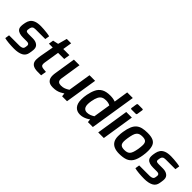

<svg xmlns="http://www.w3.org/2000/svg" viewBox="197 -1880 3003 3003"><g transform="rotate(45 1699.0 -378.5)"><path d="M269 6Q239 6 208.5 4.5Q178 3 149.5 0.5Q121 -2 96.5 -6Q72 -10 55 -15L66 -88H296Q330 -88 351.5 -99.5Q373 -111 377 -138L381 -166Q382 -171 382 -173.5Q382 -176 382 -178Q382 -217 330 -217H244Q200 -217 166.5 -227.5Q133 -238 115 -260.5Q97 -283 97 -319Q97 -329 97.5 -340.5Q98 -352 100 -364L107 -403Q115 -444 136.5 -475Q158 -506 201.5 -524Q245 -542 317 -542Q347 -542 385 -539Q423 -536 459.5 -531.5Q496 -527 520 -520L508 -447H294Q257 -447 240 -434.5Q223 -422 217 -395L214 -374Q212 -365 211.5 -359.5Q211 -354 211 -349Q211 -332 223.5 -324.5Q236 -317 268 -317H362Q423 -317 460.5 -289.5Q498 -262 498 -212Q498 -203 497.5 -193Q497 -183 495 -173L488 -125Q477 -53 419 -23.5Q361 6 269 6Z M786 0Q710 0 672 -29.5Q634 -59 634 -119Q634 -138 636.5 -160.5Q639 -183 643 -210L684 -436H599L612 -516L703 -536L744 -686H841L817 -536H953L938 -436H802L766 -209Q764 -198 761.5 -181.5Q759 -165 759 -152Q759 -125 773 -112.5Q787 -100 816 -97L878 -91L863 0Z M1125 6Q1056 6 1023.5 -27.5Q991 -61 991 -120Q991 -139 992.5 -153.5Q994 -168 996 -181L1052 -536H1176L1123 -195Q1122 -189 1121.5 -183Q1121 -177 1121 -169Q1121 -136 1140 -120.5Q1159 -105 1195 -105Q1237 -105 1270 -118Q1303 -131 1336 -153L1397 -536H1521L1436 0H1327L1321 -56Q1292 -37 1263.5 -23Q1235 -9 1202 -1.5Q1169 6 1125 6Z M1726 6Q1653 6 1613 -41.5Q1573 -89 1573 -177Q1573 -233 1584 -290Q1599 -367 1626.5 -423.5Q1654 -480 1707.5 -511Q1761 -542 1853 -542Q1885 -542 1913 -537.5Q1941 -533 1967 -523L2004 -763H2128L2007 0H1898L1892 -55Q1872 -39 1845 -25Q1818 -11 1788 -2.5Q1758 6 1726 6ZM1778 -94Q1816 -94 1847 -106.5Q1878 -119 1905 -136L1950 -421Q1932 -431 1910 -436.5Q1888 -442 1858 -442Q1814 -442 1784 -426Q1754 -410 1735 -372.5Q1716 -335 1704 -268Q1701 -249 1699 -232Q1697 -215 1697 -198Q1697 -159 1708 -136.5Q1719 -114 1737.5 -104Q1756 -94 1778 -94Z M2240 -621Q2232 -621 2227 -626Q2222 -631 2224 -639L2238 -730Q2242 -750 2260 -750H2354Q2363 -750 2366.5 -744Q2370 -738 2368 -730L2354 -639Q2351 -621 2334 -621ZM2126 0 2210 -536H2334L2250 0Z M2592 6Q2526 6 2480 -14Q2434 -34 2410 -74.5Q2386 -115 2386 -179Q2386 -206 2388 -230.5Q2390 -255 2394 -279Q2407 -360 2429 -411Q2451 -462 2485 -490.5Q2519 -519 2566.5 -530.5Q2614 -542 2678 -542Q2759 -542 2803.5 -521Q2848 -500 2865.5 -457Q2883 -414 2883 -349Q2883 -325 2881 -298Q2879 -271 2874 -242Q2859 -144 2825 -90Q2791 -36 2734.5 -15Q2678 6 2592 6ZM2606 -94Q2638 -94 2662 -101Q2686 -108 2702.5 -125.5Q2719 -143 2730.5 -176Q2742 -209 2751 -260Q2755 -289 2757.5 -311.5Q2760 -334 2760 -354Q2760 -404 2737 -424Q2714 -444 2661 -444Q2627 -444 2603.5 -436Q2580 -428 2563 -408.5Q2546 -389 2535 -352.5Q2524 -316 2515 -260Q2512 -238 2510 -219.5Q2508 -201 2508 -184Q2508 -148 2520 -128.5Q2532 -109 2553.5 -101.5Q2575 -94 2606 -94Z M3147 6Q3117 6 3086.5 4.5Q3056 3 3027.5 0.5Q2999 -2 2974.5 -6Q2950 -10 2933 -15L2944 -88H3174Q3208 -88 3229.5 -99.5Q3251 -111 3255 -138L3259 -166Q3260 -171 3260 -173.5Q3260 -176 3260 -178Q3260 -217 3208 -217H3122Q3078 -217 3044.5 -227.5Q3011 -238 2993 -260.5Q2975 -283 2975 -319Q2975 -329 2975.5 -340.5Q2976 -352 2978 -364L2985 -403Q2993 -444 3014.5 -475Q3036 -506 3079.5 -524Q3123 -542 3195 -542Q3225 -542 3263 -539Q3301 -536 3337.5 -531.5Q3374 -527 3398 -520L3386 -447H3172Q3135 -447 3118 -434.5Q3101 -422 3095 -395L3092 -374Q3090 -365 3089.5 -359.5Q3089 -354 3089 -349Q3089 -332 3101.5 -324.5Q3114 -317 3146 -317H3240Q3301 -317 3338.5 -289.5Q3376 -262 3376 -212Q3376 -203 3375.5 -193Q3375 -183 3373 -173L3366 -125Q3355 -53 3297 -23.5Q3239 6 3147 6Z"/></g></svg>

Font: Exo Thin SemiBold
Style: Italic
Weight: 600
Italic angle: -9°
Version: Version 2.000